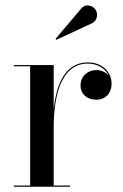

<svg xmlns="http://www.w3.org/2000/svg" viewBox="-20 -706 466 726"><path d="M329 -618.5C346 -626.5 352 -651 342.5 -667.5C333 -684 305.5 -695.5 286.5 -673L190 -559L193 -555.5ZM32.5 -4.5V0H244.5V-4.5H183V-222C183 -341.5 210 -465.5 312 -465.5C350.5 -465.5 379 -446 391 -419.5C381 -432.5 364 -441 344 -441C315.5 -441 284.5 -421.5 284.5 -382C284.5 -352 307 -329 344.5 -329C380.5 -329 402 -355.5 402 -389.5C402 -432.5 368 -470 312.5 -470C227 -470 193 -389 183 -292V-460H32.5V-455.5H94V-4.5Z"/></svg>

Font: Bodoni* 36pt
Style: Regular
Weight: 400
Version: Version 2.3